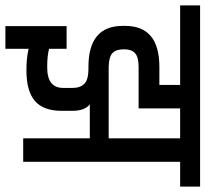

<svg xmlns="http://www.w3.org/2000/svg" viewBox="-74 -651 762 712"><g transform="rotate(90 307.0 -295.0)"><path d="M464 -317V-582H353V-428H199Q163 -428 148.5 -415Q134 -402 134 -376V-371Q134 -344 148 -331Q162 -318 198 -317ZM206 -242H199Q47 -242 47 -369V-378Q47 -505 199 -505H266V-582H-29V-656H643V-582H551V0H464V-247H338Q362 -228 362 -182V-143Q362 -75 325.5 -43.5Q289 -12 212 -12Q166 -12 132 -20V66H48V-161H132V-96Q157 -89 201 -89Q277 -89 277 -148V-183Q277 -212 261.5 -227Q246 -242 206 -242Z"/></g></svg>

Font: Khand Medium
Style: Regular
Weight: 500
Designer: Devanagari: Sanchit Sawaria, Jyotish Sonowal; Latin: Satya Rajpurohit
Foundry: Indian Type Foundry
Version: Version 1.100;PS 1.0;hotconv 1.0.78;makeotf.lib2.5.61930; tt